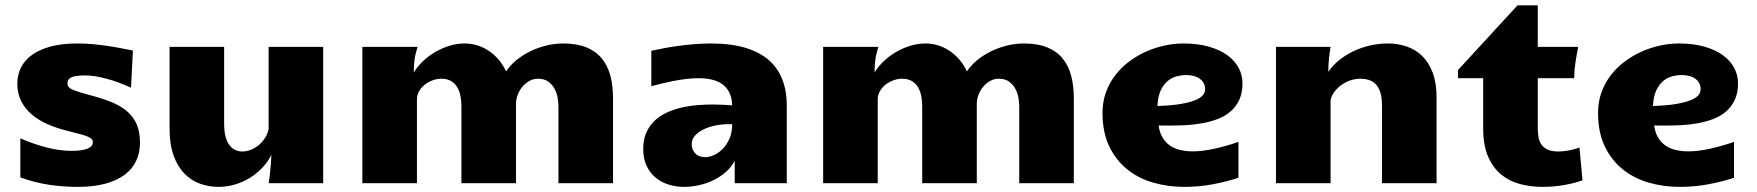

<svg xmlns="http://www.w3.org/2000/svg" viewBox="-20 -708 6790 742"><path d="M486.3 -369.1Q437.5 -391.6 390.9 -404.1Q344.2 -416.5 309.1 -416.5Q272 -416.5 256.3 -409.4Q240.7 -402.3 240.7 -384.8Q240.7 -369.1 263.7 -360.1Q286.6 -351.1 331.1 -339.4Q375.5 -327.6 410.6 -313.5Q445.8 -299.3 470.5 -278.3Q495.1 -257.3 508.1 -228Q521 -198.7 521 -156.2Q521 -118.2 506.3 -86.7Q491.7 -55.2 461.9 -32.7Q432.1 -10.3 386.7 2Q341.3 14.2 279.8 14.2Q225.1 14.2 169.9 6.1Q114.7 -2 58.6 -22.5V-173.3Q108.9 -151.4 159.7 -138.2Q210.4 -125 256.3 -125Q338.9 -125 338.9 -159.2Q338.9 -165 335 -169.9Q331.1 -174.8 320.6 -179.4Q310.1 -184.1 291.3 -189.2Q272.5 -194.3 243.2 -201.7Q202.6 -211.4 166.7 -226.8Q130.9 -242.2 104.2 -264.4Q77.6 -286.6 62.3 -316.4Q46.9 -346.2 46.9 -384.3Q46.9 -418.5 61.3 -447.3Q75.7 -476.1 104.7 -496.6Q133.8 -517.1 177 -528.6Q220.2 -540 277.3 -540Q310.5 -540 341.1 -537.1Q371.6 -534.2 398.9 -530Q426.3 -525.9 450 -521.2Q473.6 -516.6 493.7 -512.7Z M1229 0H1018.6L1022.9 -33.7Q1024.9 -49.3 1026.4 -68.8Q1027.8 -88.4 1028.8 -109.4Q1014.2 -80.6 991.9 -57.9Q969.7 -35.2 942.9 -19Q916 -2.9 885.7 5.6Q855.5 14.2 824.7 14.2Q786.6 14.2 752.4 1.7Q718.3 -10.7 692.1 -37.8Q666 -64.9 650.6 -107.7Q635.3 -150.4 635.3 -210.9V-526.9H846.2V-230.5Q846.2 -200.2 851.8 -179.7Q857.4 -159.2 867.2 -146.5Q877 -133.8 889.6 -128.2Q902.3 -122.6 916.5 -122.6Q933.1 -122.6 950 -129.4Q966.8 -136.2 980.7 -147.9Q994.6 -159.7 1004.6 -175.5Q1014.6 -191.4 1018.1 -209.5V-526.9H1229Z M1380.4 -526.9H1593.8Q1589.4 -512.7 1586.4 -500.7Q1583.5 -488.8 1582 -477.1Q1580.6 -465.3 1579.8 -453.4Q1579.1 -441.4 1579.1 -427.7Q1592.3 -449.7 1613.3 -470.2Q1634.3 -490.7 1660.4 -506.1Q1686.5 -521.5 1716.1 -530.8Q1745.6 -540 1775.9 -540Q1799.8 -540 1823 -533.2Q1846.2 -526.4 1867.2 -512.7Q1888.2 -499 1905.8 -479Q1923.3 -459 1936 -432.1Q1951.2 -455.6 1975.3 -475.3Q1999.5 -495.1 2028.8 -509.5Q2058.1 -523.9 2091.1 -532Q2124 -540 2156.7 -540Q2209.5 -540 2246.3 -524.9Q2283.2 -509.8 2305.9 -481.9Q2328.6 -454.1 2338.9 -415Q2349.1 -376 2349.1 -328.6V0H2138.2V-297.9Q2138.2 -312 2135 -330.3Q2131.8 -348.6 2123 -365Q2114.3 -381.3 2098.9 -392.6Q2083.5 -403.8 2058.6 -403.8Q2041.5 -403.8 2026.4 -395.5Q2011.2 -387.2 1999.5 -373.5Q1987.8 -359.9 1981 -342.3Q1974.1 -324.7 1974.1 -306.2V0H1763.2V-297.9Q1763.2 -317.9 1759.5 -336.9Q1755.9 -356 1747.1 -370.8Q1738.3 -385.7 1723.1 -394.8Q1708 -403.8 1685.1 -403.8Q1668.9 -403.8 1652.1 -397.7Q1635.3 -391.6 1621.8 -381.1Q1608.4 -370.6 1599.9 -356Q1591.3 -341.3 1591.3 -324.2V0H1380.4Z M2624 14.2Q2592.8 14.2 2564.2 5.4Q2535.6 -3.4 2513.7 -21.5Q2491.7 -39.6 2478.8 -67.1Q2465.8 -94.7 2465.8 -132.3Q2465.8 -168.5 2477.5 -195.1Q2489.3 -221.7 2509 -240.7Q2528.8 -259.8 2555.4 -272.2Q2582 -284.7 2611.8 -291.7Q2641.6 -298.8 2673.1 -301.5Q2704.6 -304.2 2734.4 -304.2Q2754.9 -304.2 2773.9 -303.2Q2793 -302.2 2809.6 -300.8Q2808.6 -331.5 2797.9 -351.8Q2787.1 -372.1 2769.5 -384Q2752 -396 2728.5 -400.9Q2705.1 -405.8 2679.2 -405.8Q2655.3 -405.8 2630.1 -402.6Q2605 -399.4 2581.1 -394.8Q2557.1 -390.1 2535.4 -384.8Q2513.7 -379.4 2497.1 -375V-511.7Q2521 -517.1 2548.6 -522.2Q2576.2 -527.3 2606 -531.2Q2635.7 -535.2 2666.7 -537.6Q2697.8 -540 2728 -540Q2765.6 -540 2802 -535.4Q2838.4 -530.8 2870.8 -520Q2903.3 -509.3 2930.9 -491.2Q2958.5 -473.1 2978.3 -446.5Q2998 -419.9 3009.3 -383.8Q3020.5 -347.7 3020.5 -300.3V0H2819.3V-87.4Q2807.6 -63.5 2786.6 -44.7Q2765.6 -25.9 2739.3 -12.7Q2712.9 0.5 2683.1 7.3Q2653.3 14.2 2624 14.2ZM2706.5 -100.6Q2720.2 -100.6 2738 -108.2Q2755.9 -115.7 2771.7 -131.3Q2787.6 -147 2798.6 -170.9Q2809.6 -194.8 2809.6 -228H2793.5Q2770 -228 2745.4 -223.1Q2720.7 -218.3 2700.2 -208.5Q2679.7 -198.7 2666.5 -184.6Q2653.3 -170.4 2653.3 -151.9Q2653.3 -137.2 2658.2 -127.4Q2663.1 -117.7 2670.7 -111.6Q2678.2 -105.5 2687.7 -103Q2697.3 -100.6 2706.5 -100.6Z M3161.1 -526.9H3374.5Q3370.1 -512.7 3367.2 -500.7Q3364.3 -488.8 3362.8 -477.1Q3361.3 -465.3 3360.6 -453.4Q3359.9 -441.4 3359.9 -427.7Q3373 -449.7 3394 -470.2Q3415 -490.7 3441.2 -506.1Q3467.3 -521.5 3496.8 -530.8Q3526.4 -540 3556.6 -540Q3580.6 -540 3603.8 -533.2Q3627 -526.4 3647.9 -512.7Q3668.9 -499 3686.5 -479Q3704.1 -459 3716.8 -432.1Q3731.9 -455.6 3756.1 -475.3Q3780.3 -495.1 3809.6 -509.5Q3838.9 -523.9 3871.8 -532Q3904.8 -540 3937.5 -540Q3990.2 -540 4027.1 -524.9Q4064 -509.8 4086.7 -481.9Q4109.4 -454.1 4119.6 -415Q4129.9 -376 4129.9 -328.6V0H3918.9V-297.9Q3918.9 -312 3915.8 -330.3Q3912.6 -348.6 3903.8 -365Q3895 -381.3 3879.6 -392.6Q3864.3 -403.8 3839.4 -403.8Q3822.3 -403.8 3807.1 -395.5Q3792 -387.2 3780.3 -373.5Q3768.6 -359.9 3761.7 -342.3Q3754.9 -324.7 3754.9 -306.2V0H3543.9V-297.9Q3543.9 -317.9 3540.3 -336.9Q3536.6 -356 3527.8 -370.8Q3519 -385.7 3503.9 -394.8Q3488.8 -403.8 3465.8 -403.8Q3449.7 -403.8 3432.9 -397.7Q3416 -391.6 3402.6 -381.1Q3389.2 -370.6 3380.6 -356Q3372.1 -341.3 3372.1 -324.2V0H3161.1Z M4766.1 -21Q4720.2 -5.9 4667 4.2Q4613.8 14.2 4556.2 14.2Q4493.2 14.2 4436 -2.4Q4378.9 -19 4335.4 -54.2Q4292 -89.4 4266.4 -143.3Q4240.7 -197.3 4240.7 -272Q4240.7 -314.5 4253.9 -350.8Q4267.1 -387.2 4289.8 -417Q4312.5 -446.8 4343 -469.7Q4373.5 -492.7 4408.4 -508.3Q4443.4 -523.9 4480.5 -532Q4517.6 -540 4553.2 -540Q4609.4 -540 4652.3 -527.6Q4695.3 -515.1 4723.9 -494.1Q4752.4 -473.1 4767.1 -445.3Q4781.7 -417.5 4781.7 -386.2Q4781.7 -348.1 4768.8 -321.3Q4755.9 -294.4 4734.1 -276.1Q4712.4 -257.8 4683.8 -247.3Q4655.3 -236.8 4623.5 -231.2Q4591.8 -225.6 4558.8 -224.1Q4525.9 -222.7 4496.1 -222.7Q4485.8 -222.7 4476.3 -222.9Q4466.8 -223.1 4457.5 -223.1Q4461.4 -195.3 4472.9 -176.3Q4484.4 -157.2 4501.7 -145.3Q4519 -133.3 4541.7 -128.2Q4564.5 -123 4590.3 -123Q4609.9 -123 4632.1 -126Q4654.3 -128.9 4677 -134Q4699.7 -139.2 4722.4 -145.8Q4745.1 -152.3 4766.1 -159.7ZM4453.1 -298.3Q4464.8 -298.8 4483.2 -299.8Q4501.5 -300.8 4522 -303.2Q4542.5 -305.7 4563 -310.1Q4583.5 -314.5 4600.1 -321.3Q4616.7 -328.1 4627 -338.4Q4637.2 -348.6 4637.2 -363.3Q4637.2 -388.2 4617.4 -403.1Q4597.7 -418 4562.5 -418Q4546.4 -418 4527.8 -413.3Q4509.3 -408.7 4493.2 -395.5Q4477.1 -382.3 4465.8 -358.9Q4454.6 -335.4 4453.1 -298.3Z M4911.1 -526.9H5122.1Q5119.1 -510.3 5116.2 -484.1Q5113.3 -458 5113.3 -430.2Q5129.9 -455.1 5155 -475.3Q5180.2 -495.6 5210.4 -510Q5240.7 -524.4 5274.7 -532.2Q5308.6 -540 5343.3 -540Q5381.3 -540 5415.5 -528.6Q5449.7 -517.1 5475.6 -492.2Q5501.5 -467.3 5516.6 -427.5Q5531.7 -387.7 5531.7 -331.1V0H5320.8V-300.3Q5320.8 -330.6 5314.5 -350.6Q5308.1 -370.6 5296.9 -382.3Q5285.6 -394 5270.3 -398.9Q5254.9 -403.8 5236.8 -403.8Q5217.3 -403.8 5198.2 -397.2Q5179.2 -390.6 5163.6 -379.4Q5147.9 -368.2 5136.7 -353Q5125.5 -337.9 5122.1 -320.8V0H4911.1Z M5940.9 14.2Q5895.5 14.2 5854 3.2Q5812.5 -7.8 5781 -33.9Q5749.5 -60.1 5730.7 -103.3Q5711.9 -146.5 5711.9 -210.9V-405.8H5614.7V-437.5L5844.7 -687.5H5922.9V-526.9H6079.1Q6073.2 -497.6 6068.6 -467.8Q6064 -438 6063.5 -405.8H5922.9V-212.9Q5922.9 -195.3 5925.5 -179Q5928.2 -162.6 5936.5 -150.1Q5944.8 -137.7 5960.4 -130.1Q5976.1 -122.6 6002 -122.6Q6018.6 -122.6 6038.6 -125.7Q6058.6 -128.9 6084 -137.7L6095.7 -11.2Q6064.9 0 6025.1 7.1Q5985.4 14.2 5940.9 14.2Z M6681.2 -21Q6635.3 -5.9 6582 4.2Q6528.8 14.2 6471.2 14.2Q6408.2 14.2 6351.1 -2.4Q6293.9 -19 6250.5 -54.2Q6207 -89.4 6181.4 -143.3Q6155.8 -197.3 6155.8 -272Q6155.8 -314.5 6168.9 -350.8Q6182.1 -387.2 6204.8 -417Q6227.5 -446.8 6258.1 -469.7Q6288.6 -492.7 6323.5 -508.3Q6358.4 -523.9 6395.5 -532Q6432.6 -540 6468.3 -540Q6524.4 -540 6567.4 -527.6Q6610.4 -515.1 6638.9 -494.1Q6667.5 -473.1 6682.1 -445.3Q6696.8 -417.5 6696.8 -386.2Q6696.8 -348.1 6683.8 -321.3Q6670.9 -294.4 6649.2 -276.1Q6627.4 -257.8 6598.9 -247.3Q6570.3 -236.8 6538.6 -231.2Q6506.8 -225.6 6473.9 -224.1Q6440.9 -222.7 6411.1 -222.7Q6400.9 -222.7 6391.4 -222.9Q6381.8 -223.1 6372.6 -223.1Q6376.5 -195.3 6387.9 -176.3Q6399.4 -157.2 6416.7 -145.3Q6434.1 -133.3 6456.8 -128.2Q6479.5 -123 6505.4 -123Q6524.9 -123 6547.1 -126Q6569.3 -128.9 6592 -134Q6614.7 -139.2 6637.5 -145.8Q6660.2 -152.3 6681.2 -159.7ZM6368.2 -298.3Q6379.9 -298.8 6398.2 -299.8Q6416.5 -300.8 6437 -303.2Q6457.5 -305.7 6478 -310.1Q6498.5 -314.5 6515.1 -321.3Q6531.7 -328.1 6542 -338.4Q6552.2 -348.6 6552.2 -363.3Q6552.2 -388.2 6532.5 -403.1Q6512.7 -418 6477.5 -418Q6461.4 -418 6442.9 -413.3Q6424.3 -408.7 6408.2 -395.5Q6392.1 -382.3 6380.9 -358.9Q6369.6 -335.4 6368.2 -298.3Z"/></svg>

Font: Candal
Style: Regular
Weight: 400
Designer: vernon adams
Foundry: vernon adams
Version: Version 1.000